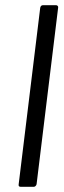

<svg xmlns="http://www.w3.org/2000/svg" viewBox="-20 -720 248 740"><path d="M52 -10 135 -690Q137 -700 146 -700H196Q200 -700 202.5 -697Q205 -694 204 -690L121 -10Q120 -6 117 -3Q114 0 110 0H60Q50 0 52 -10Z"/></svg>

Font: Barlow Condensed
Style: Italic
Weight: 400
Width: 3
Italic angle: -7°
Designer: Jeremy Tribby
Foundry: Tribby Type
Version: Version 1.408